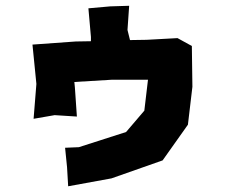

<svg xmlns="http://www.w3.org/2000/svg" viewBox="-20 -608 782 667"><path d="M92.8 -453.1 106.4 -316.4 96.7 -195.3 169.9 -208 247.1 -203.1 240.2 -303.7 238.3 -323.2 370.1 -331.1H494.1L481.4 -223.6L418 -149.4L253.9 -96.7L206.1 -94.7L212.9 -27.3L216.8 39.1L367.2 11.7L544.9 -50.8L632.8 -174.8L648.4 -306.6L646.5 -448.2L596.7 -475.6L489.3 -469.7L431.6 -468.8L422.9 -503.9L428.7 -587.9L363.3 -585.9L287.1 -579.1L295.9 -479.5V-464.8L243.2 -463.9Z"/></svg>

Font: MaokenAssortedSans-TC
Style: Regular
Weight: 500
Version: Version 0.83